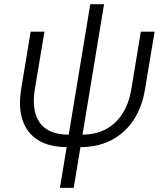

<svg xmlns="http://www.w3.org/2000/svg" viewBox="-20 -694 795 918"><path d="M299.3 9.3Q216.8 9.3 163.1 -23.4Q109.4 -56.2 88.1 -118.7Q66.9 -181.2 81.5 -270L126.5 -542.5H192.4L147 -270.5Q135.3 -198.7 149.9 -149.7Q164.6 -100.6 204.3 -75.4Q244.1 -50.3 307.1 -50.3H372.6Q435.5 -50.3 484.4 -75.4Q533.2 -100.6 564.9 -149.7Q596.7 -198.7 608.4 -270.5L653.3 -542.5H719.2L673.8 -270Q659.7 -182.1 618.2 -119.6Q576.7 -57.1 512.5 -23.9Q448.2 9.3 364.7 9.3ZM266.6 204.1 411.6 -673.8H477.5L332.5 204.1Z"/></svg>

Font: Inter 16pt Light
Style: Italic
Weight: 300
Italic angle: -9.3988°
Version: Version 4.001;git-66647c0bb